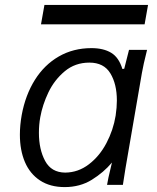

<svg xmlns="http://www.w3.org/2000/svg" viewBox="-20 -753 640 782"><path d="M61 -204.5Q61 -243 68.5 -285Q83.5 -366 122 -427.5Q160.5 -489 219.5 -523Q278.5 -557 352.5 -557Q401 -557 432.5 -538.2Q464 -519.5 478.5 -472L486 -473L505.5 -550H579Q563 -486 558 -456L491 -67L480.5 0H416Q420 -25 431.5 -72L436 -91Q402 -50.5 354 -20.8Q306 9 243.5 9Q184 9 143 -18Q102 -45 81.5 -93Q61 -141 61 -204.5ZM451 -282Q456 -315.5 456 -343.5Q456 -410.5 429.5 -454.2Q403 -498 344 -498Q286 -498 243.8 -462.8Q201.5 -427.5 177.2 -376.8Q153 -326 144 -275.5Q138.5 -245.5 138.5 -212Q138.5 -144.5 163.8 -97.5Q189 -50.5 245.5 -50Q298.5 -50.5 342 -83.8Q385.5 -117 413.5 -170.2Q441.5 -223.5 451 -282ZM161 -733H583L569 -654H147Z"/></svg>

Font: JuliaMono Light
Style: Italic
Weight: 300
Italic angle: -9°
Monospace: yes
Designer: cormullion
Foundry: corm
Version: Version 0.054; ttfautohint (v1.8.4)